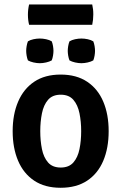

<svg xmlns="http://www.w3.org/2000/svg" viewBox="-20 -854 560 887"><path d="M482 -248Q482 -170 457 -111Q432 -52 382.5 -19.2Q333 13.5 260 13.5Q187 13.5 137.8 -19.5Q88.5 -52.5 63.5 -111.5Q38.5 -170.5 38.5 -248Q38.5 -325.5 63.8 -384.5Q89 -443.5 138.2 -476.5Q187.5 -509.5 260 -509.5Q333.5 -509.5 383 -476.2Q432.5 -443 457.2 -384.2Q482 -325.5 482 -248ZM166 -248Q166 -203.5 173.8 -165.2Q181.5 -127 202 -103.5Q222.5 -80 260.5 -80Q298.5 -80 319 -103.5Q339.5 -127 347.2 -165.2Q355 -203.5 355 -248Q355 -292 347.2 -330.5Q339.5 -369 319 -392.8Q298.5 -416.5 260.5 -416.5Q222.5 -416.5 202 -392.8Q181.5 -369 173.8 -330.5Q166 -292 166 -248ZM101 -619Q101 -628.5 103 -640.8Q105 -653 109 -663Q119.5 -669.5 134.8 -672.8Q150 -676 164 -676Q177.5 -676 193 -672.8Q208.5 -669.5 219 -663Q223 -653 225 -640.8Q227 -628.5 227 -619Q227 -609.5 225 -597.2Q223 -585 219 -575Q208.5 -569 193 -565.5Q177.5 -562 164 -562Q150 -562 134.8 -565.5Q119.5 -569 109 -575Q105 -585 103 -597.2Q101 -609.5 101 -619ZM293 -619Q293 -628.5 295 -640.8Q297 -653 301 -663Q311.5 -669.5 327 -672.8Q342.5 -676 356 -676Q370 -676 385.2 -672.8Q400.5 -669.5 411 -663Q415 -653 417 -640.8Q419 -628.5 419 -619Q419 -609.5 417 -597.2Q415 -585 411 -575Q400.5 -569 385.2 -565.5Q370 -562 356 -562Q342.5 -562 327 -565.5Q311.5 -569 301 -575Q297 -585 295 -597.2Q293 -609.5 293 -619ZM114.5 -739.5Q109 -761 109 -786Q109 -810.5 114.5 -833.5H406Q408.5 -821 409.8 -811.2Q411 -801.5 411 -787Q411 -762 406 -739.5Z"/></svg>

Font: Signika Negative SemiBold
Style: Regular
Weight: 600
Designer: Anna Giedryś
Foundry: Anna Giedryś
Version: Version 2.000; ttfautohint (v1.8.3) -l 8 -r 50 -G 200 -x 9 -